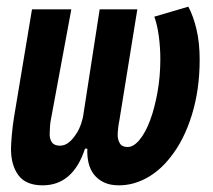

<svg xmlns="http://www.w3.org/2000/svg" viewBox="-20 -544 640 576"><path d="M108 12Q58 12 35.5 -18Q13 -48 13 -97Q13 -111 15.5 -139.5Q18 -168 22 -192L76 -516H194L133 -187Q131 -179 130 -165Q129 -151 129 -142Q129 -126 136 -116.5Q143 -107 160 -107Q175 -107 187.5 -117.5Q200 -128 211 -146Q218 -157 223.5 -173Q229 -189 231 -206L279 -516H392L338 -182Q336 -174 334.5 -160Q333 -146 333 -139Q333 -125 339.5 -114Q346 -103 363 -103Q381 -103 399 -125Q417 -147 430.5 -183.5Q444 -220 452.5 -267.5Q461 -315 461 -366Q461 -401 456.5 -435Q452 -469 443 -494L545 -524Q560 -496 569.5 -456Q579 -416 579 -365Q579 -275 555.5 -199Q532 -123 491 -72Q459 -31 419 -9.5Q379 12 337 12Q310 12 291.5 3Q273 -6 261.5 -21Q250 -36 245.5 -56Q241 -76 242 -98H235Q199 12 108 12Z"/></svg>

Font: IBM Plex Mono
Style: Bold Italic
Weight: 700
Italic angle: -9°
Monospace: yes
Designer: Mike Abbink, Paul van der Laan, Pieter van Rosmalen
Foundry: Bold Monday
Version: Version 2.3